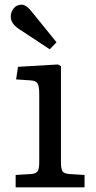

<svg xmlns="http://www.w3.org/2000/svg" viewBox="-20 -802 412 822"><path d="M47 0V-53L114 -57Q135 -59 141.5 -69.5Q148 -80 148 -108V-398Q148 -434 140.5 -445.5Q133 -457 109 -458L49 -462L57 -516L228 -526L241 -519V-104Q241 -85 246 -72Q251 -59 276 -57L342 -53V0ZM193 -591 61 -678Q26 -701 26 -731Q26 -750 38.5 -766Q51 -782 73 -782Q92 -782 115 -753L222 -621Z"/></svg>

Font: Literata 7pt
Style: Regular
Weight: 400
Designer: Latin by Veronika Burian and Jose Scaglione. Greek by Irene Vlachou. Cyrillic by Vera Evstafieva.
Foundry: TypeTogether
Version: Version 3.002